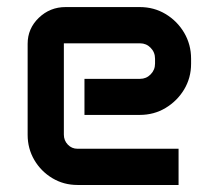

<svg xmlns="http://www.w3.org/2000/svg" viewBox="-20 -526 617 546"><path d="M58.6 -401.4Q58.6 -444.8 90.3 -475.3Q122.1 -505.9 166.5 -505.9H377.4Q418 -505.9 450.9 -486.1Q483.9 -466.3 503.7 -432.9Q523.4 -399.4 523.4 -358.9V-344.7Q523.4 -304.7 503.7 -271.7Q483.9 -238.8 450.9 -219Q418 -199.2 377.4 -199.2H220.2V-301.8H378.4Q396 -301.8 408.4 -314.5Q420.9 -327.1 420.9 -345.2V-358.9Q420.9 -377.4 408.4 -390.1Q396 -402.8 378.4 -402.8H161.6V-143.1Q161.6 -126.5 172.9 -114.7Q184.1 -103 200.2 -103H487.8V0H200.2Q161.1 0 128.9 -19.3Q96.7 -38.6 77.6 -71Q58.6 -103.5 58.6 -142.6Z"/></svg>

Font: Anta
Style: Regular
Weight: 400
Designer: Sergej Lebedev
Foundry: Sergej Lebedev
Version: Version 1.000; ttfautohint (v1.8.4.7-5d5b)